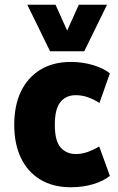

<svg xmlns="http://www.w3.org/2000/svg" viewBox="-20 -778 499 809"><path d="M278 11Q204 11 150.5 -21Q97 -53 68.5 -112Q40 -171 40 -252Q40 -334 68.5 -393Q97 -452 150.5 -484.5Q204 -517 278 -517Q329 -517 373 -503.5Q417 -490 443 -469L399 -344Q376 -359 351 -368Q326 -377 299 -377Q259 -377 235 -348.5Q211 -320 211 -252Q211 -184 235.5 -156.5Q260 -129 300 -129Q326 -129 351.5 -138.5Q377 -148 398 -161L443 -37Q416 -15 372.5 -2Q329 11 278 11ZM191 -562 95 -758H214L263 -649L312 -758H431L335 -562Z"/></svg>

Font: Nunito Sans 7pt Condensed Black
Style: Regular
Weight: 900
Width: 3
Designer: Vernon Adams
Foundry: Vernon Adams
Version: Version 3.101;gftools[0.9.27]